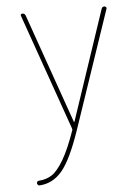

<svg xmlns="http://www.w3.org/2000/svg" viewBox="-53 -562 607 834"><g transform="rotate(-5 250.0 -145.0)"><path d="M247.1 -4.9 69.3 -509.8Q67.4 -513.7 69.8 -516.6Q72.3 -519.5 76.2 -519.5Q85.9 -519.5 89.8 -509.8L257.8 -32.2Q257.8 -31.2 258.8 -31.2Q260.7 -31.2 260.7 -32.2L420.9 -509.8Q423.8 -519.5 433.6 -519.5Q436.5 -519.5 439.9 -516.6Q443.4 -513.7 442.4 -509.8L269.5 0Q225.6 129.9 184.6 178.7Q143.6 227.5 85 230.5Q81.1 230.5 78.1 227.1Q75.2 223.6 75.2 219.7Q75.2 215.8 77.6 212.9Q80.1 210 84 210Q117.2 208 141.6 191.9Q166 175.8 192.9 130.4Q219.7 85 248 3.9Q249 1 247.1 -4.9Z"/></g></svg>

Font: Rounded-X Mgen+ 1m thin
Style: Regular
Weight: 100
Designer: [Source Han Sans]
Ryoko NISHIZUKA  (kana & ideographs); Paul D. Hunt (Latin, Greek & Cyrillic); Wenlong ZHANG  (bopomofo
Version: Version 1.059.20150602